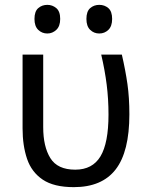

<svg xmlns="http://www.w3.org/2000/svg" viewBox="-20 -761 603 791"><path d="M284 10Q202 10 156 -21Q110 -52 91.5 -106.5Q73 -161 73 -232V-536H158V-237Q158 -157 187.5 -109.5Q217 -62 290 -62Q361 -62 394 -117Q427 -172 427 -289Q427 -353 419.5 -412.5Q412 -472 397 -536H482Q497 -471 505 -415Q513 -359 513 -290Q513 -136 456.5 -63Q400 10 284 10ZM389 -623Q367 -623 351.5 -638Q336 -653 336 -683Q336 -714 351.5 -727.5Q367 -741 389 -741Q411 -741 426.5 -727.5Q442 -714 442 -683Q442 -653 426.5 -638Q411 -623 389 -623ZM175 -623Q153 -623 137.5 -638Q122 -653 122 -683Q122 -714 137.5 -727.5Q153 -741 175 -741Q196 -741 212 -727.5Q228 -714 228 -683Q228 -653 212 -638Q196 -623 175 -623Z"/></svg>

Font: Noto Sans Mono SemiCondensed
Style: Regular
Weight: 400
Width: 4
Designer: Monotype Design Team
Foundry: Monotype Imaging Inc.
Version: Version 2.014